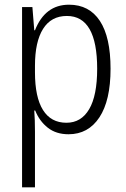

<svg xmlns="http://www.w3.org/2000/svg" viewBox="-20 -562 538 818"><path d="M451 -269Q451 -134 403.5 -62Q356 10 272 10Q219 10 183.5 -18Q148 -46 130 -91H126Q129 -51 129 -1V236H74V-532H118L126 -433H129Q172 -542 274 -542Q360 -542 405.5 -473Q451 -404 451 -269ZM129 -282V-254Q129 -148 163 -93.5Q197 -39 263 -39Q326 -39 360 -97Q394 -155 394 -269Q394 -494 265 -494Q198 -494 163.5 -439Q129 -384 129 -282Z"/></svg>

Font: Noto Sans Display Light Narrow
Style: Regular
Weight: 300
Width: 4
Designer: Monotype Design team
Foundry: Monotype Imaging Inc.
Version: Version 1.000